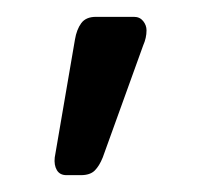

<svg xmlns="http://www.w3.org/2000/svg" viewBox="-20 -120 239 228"><path d="M59 88Q51 88 47.5 82Q44 76 45 67L69 -73Q71 -85 76.5 -92.5Q82 -100 94 -100H139Q146 -100 150 -95Q154 -90 154 -84Q154 -75 150 -66L102 67Q98 77 92.5 82.5Q87 88 76 88Z"/></svg>

Font: Rubik Light
Style: Regular
Weight: 300
Designer: Hubert and Fischer
Foundry: Hubert and Fischer
Version: Version 2.300;gftools[0.9.30]